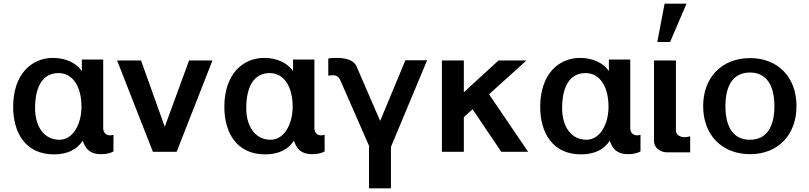

<svg xmlns="http://www.w3.org/2000/svg" viewBox="-20 -831 4429 1051"><path d="M300 -431C379 -431 426 -357 426 -246C426 -157 383 -66 305 -66C220 -66 172 -140 172 -239C172 -352 211 -431 300 -431ZM433 -61C447 -17 472 13 533 13C559 13 584 8 601 -2V-93C593 -91 585 -90 582 -90C559 -90 545 -107 545 -129V-505H428V-442C396 -489 336 -514 270 -514C152 -514 52 -424 52 -246C52 -103 121 14 275 14C350 14 402 -13 433 -61Z M1015 -500 882 -137 752 -500H621L817 0H947L1143 -500Z M1456 -431C1535 -431 1582 -357 1582 -246C1582 -157 1539 -66 1461 -66C1376 -66 1328 -140 1328 -239C1328 -352 1367 -431 1456 -431ZM1589 -61C1603 -17 1628 13 1689 13C1715 13 1740 8 1757 -2V-93C1749 -91 1741 -90 1738 -90C1715 -90 1701 -107 1701 -129V-505H1584V-442C1552 -489 1492 -514 1426 -514C1308 -514 1208 -424 1208 -246C1208 -103 1277 14 1431 14C1506 14 1558 -13 1589 -61Z M1932 -467C1917 -503 1870 -514 1826 -514C1817 -514 1795 -514 1777 -511V-417C1784 -418 1797 -419 1805 -419C1823 -419 1835 -409 1844 -389L2000 -33V200H2120V-27L2318 -501H2199L2061 -169Z M2709 -500 2519 -326V-500H2399V0H2519V-190L2567 -233L2724 0H2871L2657 -315L2862 -500Z M3185 -431C3264 -431 3311 -357 3311 -246C3311 -157 3268 -66 3190 -66C3105 -66 3057 -140 3057 -239C3057 -352 3096 -431 3185 -431ZM3318 -61C3332 -17 3357 13 3418 13C3444 13 3469 8 3486 -2V-93C3478 -91 3470 -90 3467 -90C3444 -90 3430 -107 3430 -129V-505H3313V-442C3281 -489 3221 -514 3155 -514C3037 -514 2937 -424 2937 -246C2937 -103 3006 14 3160 14C3235 14 3287 -13 3318 -61Z M3560 -59C3560 -22 3594 3 3632 3H3758V-85C3750 -83 3737 -80 3727 -80C3709 -80 3680 -89 3680 -117V-500H3560ZM3738 -811H3618L3578 -601H3648Z M3829 -250C3829 -92 3932 13 4086 13C4238 13 4340 -92 4340 -250C4340 -408 4239 -513 4086 -513C3932 -513 3829 -408 3829 -250ZM3951 -250C3951 -371 3999 -434 4085 -434C4171 -434 4219 -371 4219 -250C4219 -129 4171 -66 4085 -66C3999 -66 3951 -129 3951 -250Z"/></svg>

Font: Perun SemiBold
Style: Regular
Weight: 600
Foundry: Copyright (c) Stefan Peev, Context Ltd, 2016
Version: Version 1.089